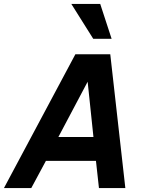

<svg xmlns="http://www.w3.org/2000/svg" viewBox="-60 -950 720 970"><path d="M-40 0 320.8 -675.8H497.1L573.2 0H439.9L424.8 -137.2H171.9L98.1 0ZM234.9 -257.8H412.1L382.8 -537.1ZM411.1 -753.9 300.3 -930.2H446.3L503.9 -753.9Z"/></svg>

Font: Clear Sans
Style: Bold Italic
Weight: 700
Italic angle: -12°
Foundry: Intel Corporation
Version: Version 1.00